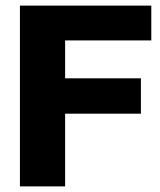

<svg xmlns="http://www.w3.org/2000/svg" viewBox="-20 -664 570 684"><path d="M51 0V-644H519V-520H212V-385H482V-259H212V0Z"/></svg>

Font: Kanit SemiBold
Style: Regular
Weight: 600
Designer: Katatrad Team
Foundry: CadsonDemak
Version: Version 2.000; ttfautohint (v1.8.3)